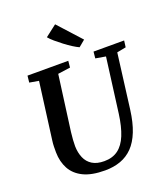

<svg xmlns="http://www.w3.org/2000/svg" viewBox="-175 -1118 1092 1250"><g transform="rotate(-20 370.5 -493.0)"><path d="M672.5 -685.5 624 -306Q613 -220.5 589 -160Q565 -99.5 528.8 -62.2Q492.5 -25 444.2 -7.5Q396 10 336.5 10Q243.5 10 186.5 -18Q129.5 -46 102.8 -95.5Q76 -145 75 -209.5Q75 -228.5 75.2 -248.8Q75.5 -269 78.5 -290.5L130.5 -685.5L66.5 -696.5L71.5 -743H354L349.5 -697.5L263.5 -685.5L212 -301Q208.5 -273 207 -248.8Q205.5 -224.5 205.5 -205Q206.5 -159.5 221.8 -124Q237 -88.5 269 -68.5Q301 -48.5 352 -48.5Q409 -48.5 447.8 -77Q486.5 -105.5 510 -163Q533.5 -220.5 545 -306.5L594.5 -685.5L524.5 -697.5L529 -743H741L735 -697.5ZM453.5 -800.5Q435.5 -808.5 410.8 -824.2Q386 -840 360 -859.8Q334 -879.5 311.2 -899Q288.5 -918.5 275.5 -934.5L354.5 -995.5L498 -837.5Z"/></g></svg>

Font: Merriweather 24pt SemiBold
Style: Italic
Weight: 600
Italic angle: -7.8°
Version: Version 2.101